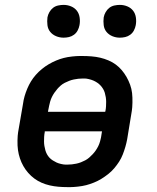

<svg xmlns="http://www.w3.org/2000/svg" viewBox="-20 -757 640 785"><path d="M255 8Q237 8 219 6.5Q201 5 183.5 1Q166 -3 150 -10Q134 -17 120.5 -27Q107 -37 95.5 -50Q84 -63 75.5 -78Q67 -93 61.5 -109.5Q56 -126 53.5 -143.5Q51 -161 51.5 -182.5Q52 -204 54 -216L74 -332Q76 -348 80.5 -363.5Q85 -379 91.5 -394.5Q98 -410 106.5 -424Q115 -438 126.5 -451Q138 -464 151.5 -475Q165 -486 179.5 -494.5Q194 -503 209.5 -509.5Q225 -516 240.5 -520Q256 -524 274.5 -526Q293 -528 304 -528H318Q336 -528 354.5 -526.5Q373 -525 390 -521Q407 -517 423.5 -510Q440 -503 453.5 -493Q467 -483 478 -470Q489 -457 497.5 -442Q506 -427 512 -410.5Q518 -394 520 -376.5Q522 -359 521.5 -337.5Q521 -316 519 -304L500 -188Q497 -172 492.5 -156.5Q488 -141 482 -125.5Q476 -110 467 -96Q458 -82 447 -69Q436 -56 422 -45Q408 -34 394 -25.5Q380 -17 364 -10.5Q348 -4 332.5 0Q317 4 298.5 6Q280 8 269 8ZM176 -300H410L411 -303Q413 -313 413.5 -322.5Q414 -332 414 -341Q414 -350 412.5 -359.5Q411 -369 408.5 -377.5Q406 -386 401.5 -393.5Q397 -401 391 -407.5Q385 -414 377.5 -419Q370 -424 362 -427.5Q354 -431 343.5 -433.5Q333 -436 327 -436H318Q309 -436 300 -435Q291 -434 281.5 -432Q272 -430 263 -426.5Q254 -423 245 -418.5Q236 -414 228.5 -407.5Q221 -401 214.5 -393.5Q208 -386 202.5 -378Q197 -370 192.5 -361Q188 -352 185 -341.5Q182 -331 181 -325ZM248 -84H256Q265 -84 274 -85Q283 -86 292.5 -88Q302 -90 311 -93.5Q320 -97 328.5 -101.5Q337 -106 344.5 -112.5Q352 -119 359 -126.5Q366 -134 371.5 -142Q377 -150 381.5 -159Q386 -168 389 -178.5Q392 -189 393 -195L397 -220H163V-217Q161 -207 160.5 -197.5Q160 -188 160 -179Q160 -170 161.5 -160.5Q163 -151 165.5 -142.5Q168 -134 172 -126.5Q176 -119 182 -112.5Q188 -106 196 -101Q204 -96 211.5 -92.5Q219 -89 230 -86.5Q241 -84 248 -84ZM470 -603Q454 -603 439.5 -609Q425 -615 415.5 -626.5Q406 -638 404 -654Q402 -670 404 -686Q406 -697 412 -707.5Q418 -718 427 -725Q436 -732 447.5 -734.5Q459 -737 470 -737Q486 -737 500.5 -731Q515 -725 524 -713.5Q533 -702 535.5 -686Q538 -670 535 -654Q533 -643 527.5 -632.5Q522 -622 512.5 -615Q503 -608 492 -605.5Q481 -603 470 -603ZM240 -603Q224 -603 209.5 -609Q195 -615 185.5 -626.5Q176 -638 174 -654Q172 -670 174 -686Q176 -697 182 -707.5Q188 -718 197 -725Q206 -732 217.5 -734.5Q229 -737 240 -737Q256 -737 270.5 -731Q285 -725 294 -713.5Q303 -702 305.5 -686Q308 -670 305 -654Q303 -643 297.5 -632.5Q292 -622 282.5 -615Q273 -608 262 -605.5Q251 -603 240 -603Z"/></svg>

Font: Iosevka Aile Semibold
Style: Italic
Weight: 600
Italic angle: -9°
Designer: Belleve Invis
Foundry: Belleve Invis
Version: Version 31.1.0; ttfautohint (v1.8.4)